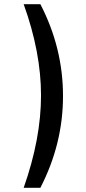

<svg xmlns="http://www.w3.org/2000/svg" viewBox="-20 -757 408 908"><path d="M92 131H171C242 -7 278 -151 278 -303C278 -455 242 -600 171 -737H92C147 -585 174 -440 174 -306C174 -170 147 -25 92 131Z"/></svg>

Font: Perun Medium
Style: Regular
Weight: 500
Foundry: Copyright (c) Stefan Peev, Context Ltd, 2016
Version: Version 1.089